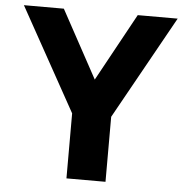

<svg xmlns="http://www.w3.org/2000/svg" viewBox="-53 -810 840 862"><g transform="rotate(5 366.5 -379.0)"><path d="M454 -293V0H278V-293L20 -758H200L366 -453L533 -758H713Z"/></g></svg>

Font: Biryani Black
Style: Regular
Weight: 900
Designer: Dan Reynolds and Mathieu Reguer
Foundry: Dan Reynolds and Mathieu Reguer
Version: Version 1.004; ttfautohint (v1.1) -l 5 -r 5 -G 72 -x 0 -D la